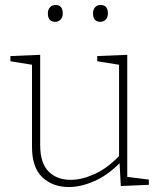

<svg xmlns="http://www.w3.org/2000/svg" viewBox="-20 -747 651 774"><path d="M258 7Q192 7 150.5 -32.5Q109 -72 109 -155V-486L22 -500V-521L142 -526V-162Q142 -90 175.5 -56Q209 -22 265 -22Q310 -22 361.5 -45.5Q413 -69 460 -118V-486L372 -500V-521L493 -526V-34L580 -23V-2L467 3L462 -89Q412 -39 358.5 -16Q305 7 258 7ZM385 -659Q355 -659 355 -693Q355 -709 363.5 -718Q372 -727 385 -727Q415 -727 415 -693Q415 -677 406 -668Q397 -659 385 -659ZM203 -659Q173 -659 173 -693Q173 -709 182 -718Q191 -727 203 -727Q233 -727 233 -693Q233 -677 224 -668Q215 -659 203 -659Z"/></svg>

Font: Bitter ExtraLight
Style: Regular
Weight: 200
Designer: Sol Matas, and Bitter project Authors
Foundry: Sol Matas
Version: Version 2.001